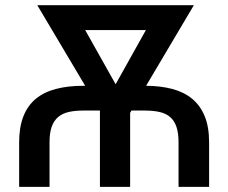

<svg xmlns="http://www.w3.org/2000/svg" viewBox="-20 -732 893 752"><path d="M55 -174.4Q55 -233.7 71.4 -275.7Q87.7 -317.8 119.7 -344.5Q151.6 -371.1 198.5 -383.5Q245.4 -396 306.5 -396H313.6L126.1 -711.6H739.3L552.2 -396Q608.7 -395.6 654.3 -383.7Q699.9 -371.8 732.1 -345.5Q764.2 -319.2 781.6 -277.2Q799 -235.1 799 -174.4V0H679.3V-174.4Q679.3 -210.6 671.3 -234.6Q663.4 -258.5 647.2 -272.9Q631 -287.3 606.2 -293.1Q581.3 -299 547.2 -299H495L489.7 -290.1V0H371.4V-298.7L371.1 -299H306.5Q274.1 -299 249.5 -293.5Q224.8 -288 207.9 -273.8Q191.1 -259.6 182.5 -235.6Q174 -211.6 174 -174.4V0H55ZM313.6 -614.3 432.9 -402 551.5 -614.3Z"/></svg>

Font: Cannonade Med
Style: Regular
Weight: 500
Designer: Rasmus Andersson
Foundry: rsms
Version: Version 3.012;git-f93a4a705